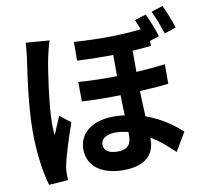

<svg xmlns="http://www.w3.org/2000/svg" viewBox="-94 -945 1189 1113"><g transform="rotate(-10 500.0 -388.5)"><path d="M451 -111C451 -144 482 -167 538 -167C562 -167 587 -163 612 -157C612 -148 612 -140 612 -133C612 -85 591 -56 530 -56C482 -56 451 -75 451 -111ZM933 -842 865 -820C885 -781 904 -727 919 -683L987 -706C975 -744 952 -803 933 -842ZM254 -759 115 -770C114 -738 109 -699 106 -673C94 -596 66 -406 66 -255C66 -119 85 -5 106 65L219 57C218 42 218 26 218 15C217 4 220 -17 223 -31C235 -86 267 -188 296 -270L233 -319C219 -286 202 -248 188 -213C185 -234 184 -262 184 -281C184 -381 215 -603 230 -669C234 -687 246 -738 254 -759ZM829 -810 762 -789C770 -771 778 -751 786 -731C679 -719 553 -715 391 -726V-616C469 -612 540 -611 603 -612V-487C530 -486 454 -487 376 -493L377 -378C454 -374 531 -373 604 -375C605 -335 606 -294 608 -256C587 -259 565 -260 542 -260C407 -260 337 -190 337 -103C337 5 430 56 546 56C676 56 731 -4 731 -92C731 -96 731 -100 731 -104C779 -74 825 -36 867 6L932 -103C893 -138 825 -194 725 -229C723 -275 720 -325 719 -379C781 -382 839 -386 888 -392V-507C836 -501 779 -495 718 -492V-617C757 -619 793 -622 827 -626V-655L882 -673C871 -712 848 -770 829 -810Z"/></g></svg>

Font: Source Han Sans CN
Style: Bold
Weight: 700
Designer: Ryoko NISHIZUKA 西塚涼子 (kana, bopomofo & ideographs); Paul D. Hunt (Latin, Greek & Cyrillic); Sandoll Communications 산돌커뮤니
Foundry: Adobe
Version: Version 2.001;hotconv 1.0.107;makeotfexe 2.5.65593